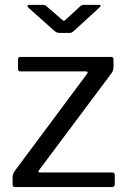

<svg xmlns="http://www.w3.org/2000/svg" viewBox="-20 -762 522 782"><path d="M42.8 0Q35.8 0 33.6 -2.5Q31.3 -4.9 31.3 -12V-41Q31.3 -49 33.7 -54.5Q36.1 -60 42.9 -69.5L334.2 -460.9Q341.8 -471.1 329.3 -471.1H64.4Q58 -471.1 55.6 -473.5Q53.3 -476 53.3 -482.5V-519.4Q53.3 -530 62.6 -530H433.3Q442.2 -530 442.2 -520.4V-488Q442.2 -480.6 440 -474.7Q437.8 -468.7 432.4 -461.5L139.7 -69.8Q131.5 -59.5 143.4 -59.5H436.8Q447.5 -59.5 447.5 -49.9V-11.9Q447.5 -6.5 444.8 -3.2Q442 0 434.8 0H42.8ZM305.5 -735.4Q309.8 -739.6 314.1 -740.9Q318.5 -742.3 323.8 -742.3H382.4Q397.1 -742.3 383.7 -730.1L282.1 -637.1Q278.6 -634.3 274.4 -631Q270.2 -627.8 262.8 -627.8H223.7Q214.7 -627.8 209.6 -630.7Q204.5 -633.6 199 -638.4L96.4 -730.1Q91.6 -735.2 92.1 -738.7Q92.6 -742.3 98.7 -742.3H152.7Q159.1 -742.3 162.3 -741.4Q165.5 -740.6 170.8 -735.4L228.4 -685.5Q237.5 -677 240.6 -677.3Q243.7 -677.6 251.5 -685.5Z"/></svg>

Font: Libre Franklin Thin
Style: Regular
Weight: 100
Designer: Pablo Impallari, Rodrigo Fuenzalida, Nhung Nguyen
Foundry: Impallari Type
Version: Version 3.000